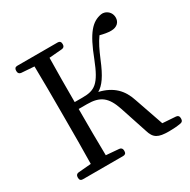

<svg xmlns="http://www.w3.org/2000/svg" viewBox="-170 -909 1072 1085"><g transform="rotate(-30 366.5 -367.0)"><path d="M52 -18V-13C52 0 59 7 72 7H335C348 7 355 0 355 -13V-18C355 -30 348 -38 336 -39L252 -46C250 -139 250 -235 250 -349H304C390 -349 429 -319 459 -229L517 -53C533 2 559 16 630 16C658 16 683 14 706 10C718 8 724 1 724 -11V-17C724 -29 717 -36 705 -37L619 -43L554 -231C530 -306 483 -356 394 -377C430 -398 460 -439 497 -530C519 -582 535 -616 560 -651C587 -644 609 -640 630 -640C670 -640 690 -663 690 -692C690 -717 676 -738 651 -747C642 -750 636 -750 627 -749C565 -738 522 -692 467 -548C415 -415 381 -394 301 -394H250C250 -496 250 -590 252 -682L336 -689C348 -690 355 -697 355 -709V-714C355 -727 348 -734 335 -734H72C59 -734 52 -727 52 -714V-709C52 -697 59 -689 71 -688L154 -682C156 -586 156 -488 156 -391V-336C156 -239 156 -141 154 -46L71 -39C59 -38 52 -30 52 -18Z"/></g></svg>

Font: 寒蝉锦书宋 Text
Style: Regular
Weight: 400
Designer: 寒蝉锦书宋{Warren} 思源宋体{Ryoko NISHIZUKA 西塚涼子 (kana & ideographs); Frank Grießhammer (Latin, Greek & Cyrillic); Wenlong ZHANG 
Foundry: Adobe & ChillType
Version: Version 2.000;Glyphs 3.1.1 (3135)